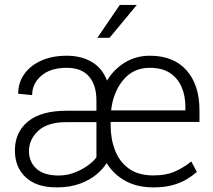

<svg xmlns="http://www.w3.org/2000/svg" viewBox="-20 -770 886 799"><path d="M618.2 9.8Q550.8 9.8 501.7 -17.3Q452.6 -44.4 423.8 -91.3Q409.2 -67.4 381.6 -44.2Q354 -21 312.5 -5.6Q271 9.8 215.3 9.8Q131.8 9.8 86.9 -32.2Q42 -74.2 42 -143.6Q42 -219.7 96.4 -264.4Q150.9 -309.1 256.3 -309.1H381.3V-351.6Q381.3 -416 350.3 -451.9Q319.3 -487.8 257.8 -487.8Q189.9 -487.8 151.9 -454.8Q113.8 -421.9 113.8 -374L55.7 -379.9Q55.7 -425.8 80.8 -461.4Q106 -497.1 151.4 -517.6Q196.8 -538.1 257.8 -538.1Q318.4 -538.1 362.1 -512.2Q405.8 -486.3 425.3 -434.6Q454.6 -482.9 500.7 -510.5Q546.9 -538.1 603.5 -538.1Q702.6 -538.1 756.3 -477.3Q810.1 -416.5 810.1 -311.5V-262.7H440.4V-249Q440.4 -191.4 459 -143.8Q477.5 -96.2 516.8 -68.1Q556.2 -40 618.2 -40Q673.3 -40 711.4 -57.9Q749.5 -75.7 775.9 -98.1L799.3 -54.7Q785.2 -42 761.7 -26.9Q738.3 -11.7 703.1 -1Q668 9.8 618.2 9.8ZM603.5 -487.8Q534.7 -487.8 492.7 -437Q450.7 -386.2 442.4 -310.5H751.5V-326.2Q751.5 -371.1 735.8 -407.7Q720.2 -444.3 687.5 -466.1Q654.8 -487.8 603.5 -487.8ZM224.1 -39.6Q257.3 -39.6 288.6 -51.3Q319.8 -63 344.2 -80.3Q368.7 -97.7 381.3 -115.2V-261.7H257.3Q177.7 -261.7 139.2 -225.6Q100.6 -189.5 100.6 -141.6Q100.6 -96.2 131.8 -67.9Q163.1 -39.6 224.1 -39.6ZM385.3 -612.8 478.5 -749.5H549.3L436 -612.8Z"/></svg>

Font: Vazirmatn FD ExtraLight
Style: Regular
Weight: 200
Designer: Saber Rastikerdar
Foundry: Saber Rastikerdar
Version: Version 33.003